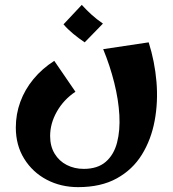

<svg xmlns="http://www.w3.org/2000/svg" viewBox="-20 -523 711 789"><path d="M301 246Q230 246 172 215.5Q114 185 79.5 129.5Q45 74 45 1Q45 -54 63.5 -104.5Q82 -155 117.5 -198Q153 -241 203 -273L290 -146Q242 -114 214 -65Q186 -16 186 36Q186 78 204.5 108.5Q223 139 254.5 155Q286 171 324 171Q381 171 414.5 142Q448 113 461 63Q474 13 470.5 -50Q467 -113 449.5 -183Q432 -253 404 -321L591 -349Q616 -270 623 -187Q630 -104 615.5 -26.5Q601 51 563 112.5Q525 174 460 210Q395 246 301 246ZM328 -349Q304 -365 281 -384Q258 -403 241 -423L316 -503Q336 -481 356.5 -462.5Q377 -444 403 -426Z"/></svg>

Font: Marhey Medium
Style: Regular
Weight: 500
Designer: Nur Syamsi & Bustanul Arifin
Foundry: Namelatype
Version: Version 1.000